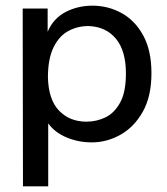

<svg xmlns="http://www.w3.org/2000/svg" viewBox="-20 -490 590 677"><path d="M61 167 60 -460H148V-378Q168 -425 211 -447.5Q254 -470 306 -470Q361 -470 408.5 -444Q456 -418 485 -365Q514 -312 514 -232Q514 -150 483.5 -96Q453 -42 405 -15Q357 12 304 12Q256 12 214.5 -5.5Q173 -23 150 -55V167ZM285 -61Q320 -61 351.5 -76Q383 -91 403.5 -128Q424 -165 424 -231Q424 -310 389.5 -352.5Q355 -395 295 -398Q256 -399 222.5 -381.5Q189 -364 169 -323.5Q149 -283 149 -217Q151 -138 188.5 -99.5Q226 -61 285 -61Z"/></svg>

Font: Inconsolata SemiExpanded Medium
Style: Regular
Weight: 500
Width: 6
Monospace: yes
Designer: Raph Levien, Cyreal, Brenton Simpson
Foundry: Raph Levien, Cyreal, Google
Version: Version 3.001; ttfautohint (v1.8.2.53-6de2)